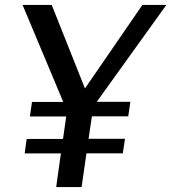

<svg xmlns="http://www.w3.org/2000/svg" viewBox="-20 -754 690 774"><path d="M225.5 -135.5H79.5L87.5 -194H234L247 -284.5H100.5L109 -343H235L71 -734H188.5L322.5 -397.5L554 -734H650.5L370 -343.5H505.5L497 -285H350.5L337 -194.5H484L475 -136H328.5L309 0H206.5Z"/></svg>

Font: 1883 Sans
Style: Italic
Weight: 400
Italic angle: -8°
Designer: 1883 Sans project is a fork of Public Sans.
Version: Version 1.009